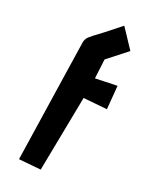

<svg xmlns="http://www.w3.org/2000/svg" viewBox="-190 -772 672 832"><g transform="rotate(30 146.0 -356.5)"><path d="M55.2 -325.2Q55.2 -325.2 52.7 -427.7Q51.8 -469.2 51 -496.3Q50.3 -523.4 50 -538.1Q49.8 -552.7 49.6 -559.6Q49.3 -566.4 49.3 -567.4V-568.8Q49.3 -586.4 61 -600.8Q72.8 -615.2 84 -626.5Q95.2 -637.7 109.4 -653.8L169.4 -721.2L247.1 -639.2L168.5 -551.8L173.3 -460L274.4 -481L285.2 -370.1L173.3 -361.8L167.5 0L63.5 7.8Q61 -100.1 58.8 -182.4Q56.6 -264.6 55.2 -325.2Z"/></g></svg>

Font: Passero One
Style: Regular
Weight: 400
Designer: Viktoriya Grabowska
Foundry: Viktoriya Grabowska
Version: Version 1.003